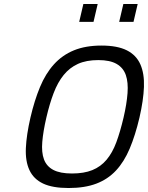

<svg xmlns="http://www.w3.org/2000/svg" viewBox="-20 -935 744 965"><path d="M342 -63Q402 -63 444 -80Q486 -97 515.5 -132Q545 -167 564.5 -219.5Q584 -272 601 -344Q617 -413 621 -467Q625 -521 612.5 -557.5Q600 -594 566.5 -613.5Q533 -633 474 -633Q414 -633 372 -614Q330 -595 300 -558Q270 -521 249.5 -467Q229 -413 213 -344Q197 -275 192.5 -222Q188 -169 201 -134Q214 -99 248 -81Q282 -63 342 -63ZM325 10Q244 10 196.5 -12.5Q149 -35 128 -80Q107 -125 110 -191Q113 -257 133 -344Q153 -430 181 -497.5Q209 -565 251 -611.5Q293 -658 351.5 -682Q410 -706 490 -706Q570 -706 617.5 -682Q665 -658 685.5 -611.5Q706 -565 703.5 -498Q701 -431 681 -344Q660 -255 632 -188.5Q604 -122 563 -78Q522 -34 464 -12Q406 10 325 10ZM399 -915H471L450 -825H378ZM600 -915H672L651 -825H579Z"/></svg>

Font: Panefresco 400wt
Style: Italic
Weight: 400
Foundry: Campivisivi & Chank Co
Version: Version 1.001